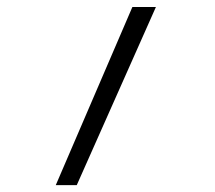

<svg xmlns="http://www.w3.org/2000/svg" viewBox="-20 -538 626 558"><path d="M142.1 0 364.7 -517.6H433.1L203.1 0Z"/></svg>

Font: Cascadia Code NF Light
Style: Regular
Weight: 300
Monospace: yes
Designer: Aaron Bell
Foundry: Saja Typeworks
Version: Version 2404.023; ttfautohint (v1.8.4)